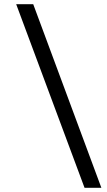

<svg xmlns="http://www.w3.org/2000/svg" viewBox="-20 -751 510 913"><path d="M382 142H462L138 -731H57Z"/></svg>

Font: Arima Koshi
Style: Regular
Weight: 400
Designer: Joana Correia and Natanael Gama
Foundry: NDISCOVER
Version: Version 1.019;PS 001.019;hotconv 1.0.88;makeotf.lib2.5.64775